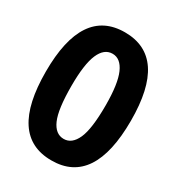

<svg xmlns="http://www.w3.org/2000/svg" viewBox="-158 -730 767 838"><g transform="rotate(30 225.0 -310.5)"><path d="M227 12Q13 12 13 -312Q13 -633 227 -633Q442 -633 442 -312Q442 13 227 12ZM227 -96Q268 -96 290.5 -146Q313 -196 313 -314Q313 -423 290.5 -474Q268 -525 227 -525Q185 -525 163 -474Q141 -423 141 -314Q141 -196 163 -146Q185 -96 227 -96Z"/></g></svg>

Font: Inconsolata SemiCondensed Black
Style: Regular
Weight: 900
Width: 4
Monospace: yes
Designer: Raph Levien, Cyreal, Brenton Simpson
Foundry: Raph Levien, Cyreal, Google
Version: Version 3.001; ttfautohint (v1.8.2.53-6de2)